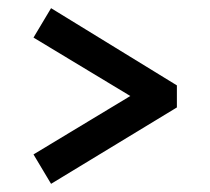

<svg xmlns="http://www.w3.org/2000/svg" viewBox="-20 -532 513 470"><path d="M413 -323 105 -512 62 -440 299 -297 62 -154 105 -82 413 -269Z"/></svg>

Font: Berkshire Swash
Style: Regular
Weight: 700
Designer: Astigmatic (AOETI)
Foundry: Astigmatic (AOETI)
Version: Version 1.000